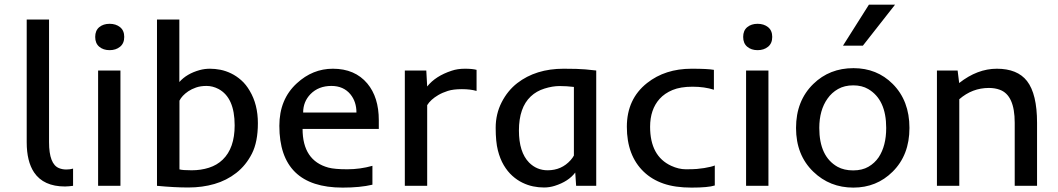

<svg xmlns="http://www.w3.org/2000/svg" viewBox="-20 -812 4622 839"><path d="M96.7 -726.6H194.3V-190.9Q194.3 -94.2 238.3 -77.1Q252.9 -71.3 269.5 -71.3Q286.1 -71.3 299.3 -75.2V0L281.2 2Q272.5 2.9 264.2 2.9Q170.4 2.9 128.9 -58.6Q96.7 -106.9 96.7 -190.4Z M522.9 -650.6Q522.9 -622.6 504.6 -607.7Q486.3 -592.8 459 -592.8Q431.6 -592.8 413.8 -607.7Q396 -622.6 396 -650.6Q396 -678.7 413.8 -693.4Q431.6 -708 459 -708Q486.3 -708 504.6 -693.4Q522.9 -678.7 522.9 -650.6ZM408.7 -503.9H506.3V0H408.7Z M666 0V-726.6H763.7V-453.6Q795.9 -490.2 853 -505.9Q874.5 -511.7 897.2 -511.7Q919.9 -511.7 943.4 -507.1Q966.8 -502.4 990 -491.2Q1013.2 -480 1034.2 -461.4Q1055.2 -442.9 1071.3 -415Q1106.9 -355.5 1106.9 -273.7Q1106.9 -191.9 1080.8 -140.6Q1054.7 -89.4 1012.5 -56.4Q970.2 -23.4 917.2 -8.1Q864.3 7.3 803 7.3Q741.7 7.3 666 0ZM764.2 -71.8Q777.8 -67.9 817.9 -67.9Q857.9 -67.9 893.1 -79.1Q928.2 -90.3 953.1 -114.3Q1005.4 -164.6 1005.4 -264.2Q1005.4 -385.7 934.6 -423.3Q909.2 -436.5 882.8 -436.5Q856.4 -436.5 836.9 -429.7Q817.4 -422.9 802.7 -413.1Q774.9 -394 764.2 -372.1Z M1477.1 7.8Q1200.7 7.8 1200.7 -262.2Q1200.7 -378.4 1277.3 -448.2Q1346.2 -511.7 1434.6 -511.7Q1530.8 -511.7 1585 -447.3Q1635.3 -387.2 1635.3 -286.6V-248.5H1302.2Q1302.2 -110.4 1415 -79.6Q1441.9 -72.3 1497.8 -72.3Q1553.7 -72.3 1607.4 -87.4V-4.9Q1553.7 7.8 1477.1 7.8ZM1537.6 -320.3Q1537.6 -367.2 1511.7 -399.4Q1481.4 -436.5 1428.2 -436.5Q1372.1 -436.5 1336.9 -400.9Q1304.7 -367.7 1304.7 -320.3Z M2062.5 -414.6Q2035.6 -422.4 1998.3 -422.4Q1960.9 -422.4 1937 -414.8Q1913.1 -407.2 1895 -396.5Q1861.8 -377 1846.7 -352.5V0H1749V-503.9H1842.8L1846.7 -434.1Q1883.3 -480 1953.6 -502.9Q1979 -511.7 2011.7 -511.7Q2044.4 -511.7 2062.5 -506.8Z M2240.2 -448.7Q2321.8 -511.7 2442.9 -511.7Q2505.9 -511.7 2538.1 -508.8Q2538.1 -508.8 2585.4 -503.9V0H2497.6L2493.7 -58.1Q2464.4 -19 2404.3 0Q2381.3 7.3 2357.2 7.3Q2333 7.3 2309.6 2.4Q2286.1 -2.4 2262.9 -13.7Q2239.7 -24.9 2218.8 -43.7Q2197.8 -62.5 2181.4 -90.1Q2165 -117.7 2155.5 -155.3Q2146 -192.9 2146 -253.4Q2146 -314 2172.1 -365Q2198.2 -416 2240.2 -448.7ZM2487.8 -432.1Q2456.5 -436 2425.5 -436Q2394.5 -436 2359.4 -425Q2324.2 -414.1 2299.3 -390.6Q2247.6 -341.8 2247.6 -241.7Q2247.6 -147 2292 -101.6Q2325.7 -67.9 2373 -67.9Q2434.1 -67.9 2473.6 -112.3Q2483.4 -123.5 2487.8 -132.3Z M3103.5 -1.5Q3074.2 7.8 3002 7.8Q2929.7 7.8 2879.2 -9.8Q2828.6 -27.3 2793 -61.5Q2719.2 -132.3 2719.2 -257.8Q2719.2 -379.4 2807.6 -449.2Q2886.7 -511.7 3002 -511.7Q3073.2 -511.7 3099.6 -506.8V-419.9Q3058.6 -433.1 3006.1 -433.1Q2953.6 -433.1 2918.9 -418.7Q2884.3 -404.3 2862.3 -379.9Q2820.8 -333.5 2820.8 -257.8Q2820.8 -129.9 2913.1 -87.4Q2945.8 -72.3 2977.1 -72.3Q3008.3 -72.3 3025.1 -73.7Q3042 -75.2 3057.1 -77.6Q3089.4 -83 3103.5 -88.9Z M3354.5 -650.6Q3354.5 -622.6 3336.2 -607.7Q3317.9 -592.8 3290.5 -592.8Q3263.2 -592.8 3245.4 -607.7Q3227.5 -622.6 3227.5 -650.6Q3227.5 -678.7 3245.4 -693.4Q3263.2 -708 3290.5 -708Q3317.9 -708 3336.2 -693.4Q3354.5 -678.7 3354.5 -650.6ZM3240.2 -503.9H3337.9V0H3240.2Z M3458.5 -252.9Q3458.5 -371.6 3534.2 -445.3Q3605 -514.2 3709.5 -514.2Q3812 -514.2 3880.9 -445.3Q3954.1 -372.1 3954.1 -252.9Q3954.1 -134.3 3880.4 -61.5Q3810.5 7.8 3709 7.8Q3606 7.8 3534.2 -61.5Q3458.5 -134.3 3458.5 -252.9ZM3560.1 -252.9Q3560.1 -127.9 3640.1 -83Q3668.5 -67.4 3708 -67.4Q3747.6 -67.4 3774.9 -83.3Q3802.2 -99.1 3819.8 -125Q3852.5 -174.8 3852.5 -252.9Q3852.5 -377 3773.9 -422.9Q3746.6 -439 3708.5 -439Q3670.4 -439 3642.3 -423.1Q3614.3 -407.2 3596.2 -381.3Q3560.1 -330.6 3560.1 -252.9ZM3776.9 -791.5H3891.1L3750.5 -612.3H3663.6Z M4301.3 -427.7Q4228.5 -427.7 4171.9 -378.4V0H4074.2V-503.9H4164.6L4171.4 -449.2Q4251 -511.7 4335.9 -511.7Q4425.8 -511.7 4467.8 -458Q4511.7 -401.4 4511.7 -275.4V0H4414.1V-275.4Q4414.1 -396.5 4348.6 -419.9Q4327.6 -427.7 4301.3 -427.7Z"/></svg>

Font: Inder
Style: Regular
Weight: 400
Designer: Irina Smirnova
Foundry: Irina Smirnova
Version: Version 1.001